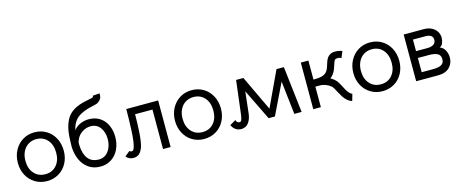

<svg xmlns="http://www.w3.org/2000/svg" viewBox="-43 -1357 4808 2006"><g transform="rotate(-15 2361.5 -353.5)"><path d="M38 -252Q38 -327 70.5 -387.5Q103 -448 159.5 -482.5Q216 -517 287 -517Q358 -517 414.5 -483Q471 -449 503 -388.5Q535 -328 535 -253Q535 -178 503 -118Q471 -58 414 -24Q357 10 286 10Q215 10 158.5 -24Q102 -58 70 -117.5Q38 -177 38 -252ZM453 -253Q453 -339 407.5 -391Q362 -443 287 -443Q238 -443 200 -419Q162 -395 141 -352Q120 -309 120 -253Q120 -168 166 -116Q212 -64 287 -64Q362 -64 407.5 -116Q453 -168 453 -253Z M625 -267Q625 -285 626.5 -322.5Q628 -360 629 -379Q636 -486 674 -557Q712 -628 796 -664Q828 -678 860 -686Q892 -694 937 -703Q962 -707 969 -711Q976 -715 976 -728L1051 -734Q1051 -707 1047.5 -693Q1044 -679 1029 -662Q1014 -645 996.5 -638Q979 -631 949 -625Q833 -601 778 -555Q723 -509 707 -426Q733 -463 777.5 -482.5Q822 -502 871 -502Q940 -502 990 -469Q1040 -436 1066 -379Q1092 -322 1092 -252Q1092 -180 1064.5 -121Q1037 -62 985 -27Q933 8 865 8Q789 8 736 -30Q683 -68 655.5 -130Q628 -192 625 -267ZM870 -426Q824 -426 782 -400Q740 -374 720 -331Q706 -303 706.5 -282.5Q707 -262 707 -260Q711 -169 750.5 -118.5Q790 -68 869 -68Q913 -68 945 -94Q977 -120 993.5 -162Q1010 -204 1010 -251Q1010 -326 973 -376Q936 -426 870 -426Z M1141 -27 1197 -72Q1204 -62 1216 -62Q1230 -62 1236.5 -69Q1243 -76 1251 -102Q1267 -154 1272.5 -273Q1278 -392 1278 -503L1623 -504V0H1541V-427H1353Q1353 -334 1346.5 -232Q1340 -130 1323 -78Q1308 -35 1284 -12.5Q1260 10 1219 10Q1197 10 1176.5 1Q1156 -8 1141 -27Z M1738 -252Q1738 -327 1770.5 -387.5Q1803 -448 1859.5 -482.5Q1916 -517 1987 -517Q2058 -517 2114.5 -483Q2171 -449 2203 -388.5Q2235 -328 2235 -253Q2235 -178 2203 -118Q2171 -58 2114 -24Q2057 10 1986 10Q1915 10 1858.5 -24Q1802 -58 1770 -117.5Q1738 -177 1738 -252ZM2153 -253Q2153 -339 2107.5 -391Q2062 -443 1987 -443Q1938 -443 1900 -419Q1862 -395 1841 -352Q1820 -309 1820 -253Q1820 -168 1866 -116Q1912 -64 1987 -64Q2062 -64 2107.5 -116Q2153 -168 2153 -253Z M2285 -60 2349 -97Q2352 -83 2361.5 -73.5Q2371 -64 2386 -64Q2402 -64 2409 -82.5Q2416 -101 2421 -137L2465 -500H2544L2724 -120L2902 -500H2982L3040 0H2961L2920 -360L2758 -26H2690L2527 -360L2501 -127Q2494 -67 2465.5 -28.5Q2437 10 2386 10Q2353 10 2326.5 -7.5Q2300 -25 2285 -60Z M3247 -500V-294Q3307 -294 3341 -304Q3382 -316 3400 -347Q3410 -362 3416.5 -382Q3423 -402 3424 -405Q3432 -431 3437 -444Q3452 -483 3477 -501Q3502 -519 3540 -519Q3561 -519 3582.5 -515Q3604 -511 3616 -504L3587 -434Q3574 -446 3549 -446Q3531 -446 3520 -439Q3515 -436 3510.5 -425.5Q3506 -415 3503 -406Q3500 -397 3498 -391Q3487 -357 3479 -337Q3458 -287 3421 -261Q3462 -237 3485 -208Q3499 -189 3518 -152Q3538 -112 3549 -95Q3578 -52 3601 -46L3580 27Q3529 12 3490 -47Q3481 -62 3455 -108Q3445 -128 3434.5 -146Q3424 -164 3414 -173Q3391 -193 3359 -205.5Q3327 -218 3301 -218H3247V4H3165V-500Z M3667 -252Q3667 -327 3699.5 -387.5Q3732 -448 3788.5 -482.5Q3845 -517 3916 -517Q3987 -517 4043.5 -483Q4100 -449 4132 -388.5Q4164 -328 4164 -253Q4164 -178 4132 -118Q4100 -58 4043 -24Q3986 10 3915 10Q3844 10 3787.5 -24Q3731 -58 3699 -117.5Q3667 -177 3667 -252ZM4082 -253Q4082 -339 4036.5 -391Q3991 -443 3916 -443Q3867 -443 3829 -419Q3791 -395 3770 -352Q3749 -309 3749 -253Q3749 -168 3795 -116Q3841 -64 3916 -64Q3991 -64 4036.5 -116Q4082 -168 4082 -253Z M4495 -505Q4545 -505 4581 -486.5Q4617 -468 4635.5 -437.5Q4654 -407 4654 -372Q4654 -342 4642.5 -313Q4631 -284 4607 -278Q4644 -264 4663.5 -228Q4683 -192 4683 -149Q4683 -85 4640 -42.5Q4597 0 4517 0H4279V-505ZM4574 -370Q4574 -429 4493 -429H4359V-304H4481Q4524 -304 4549 -320.5Q4574 -337 4574 -370ZM4603 -152Q4603 -196 4571 -213Q4539 -230 4480 -230H4359V-76H4480Q4541 -76 4572 -93Q4603 -110 4603 -152Z"/></g></svg>

Font: Bellota
Style: Bold
Weight: 700
Designer: Kemie Guaida
Foundry: Kemie Guaida
Version: Version 4.001